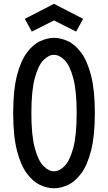

<svg xmlns="http://www.w3.org/2000/svg" viewBox="-20 -987 572 1016"><path d="M265.6 9.3Q230.5 9.3 192.6 -8.1Q154.8 -25.4 122.3 -68.8Q89.8 -112.3 69.8 -189.9Q49.8 -267.6 49.8 -388.7Q49.8 -509.8 69.8 -587.4Q89.8 -665 122.3 -708.5Q154.8 -752 192.6 -769.3Q230.5 -786.6 265.6 -786.6Q301.3 -786.6 339.1 -769.3Q377 -752 409.4 -708.5Q441.9 -665 461.9 -587.4Q481.9 -509.8 481.9 -388.7Q481.9 -267.6 461.9 -189.9Q441.9 -112.3 409.4 -68.8Q377 -25.4 339.1 -8.1Q301.3 9.3 265.6 9.3ZM265.6 -80.6Q293.9 -80.6 321.5 -108.2Q349.1 -135.7 367.4 -203.1Q385.7 -270.5 385.7 -388.7Q385.7 -507.3 367.4 -574.5Q349.1 -641.6 321.5 -669.2Q293.9 -696.8 265.6 -696.8Q237.8 -696.8 210.2 -669.2Q182.6 -641.6 164.3 -574.5Q146 -507.3 146 -388.7Q146 -270.5 164.3 -203.1Q182.6 -135.7 210.2 -108.2Q237.8 -80.6 265.6 -80.6ZM148.4 -819.8 111.3 -887.2 265.6 -966.8 419.9 -887.2 382.8 -819.8 265.6 -878.9Z"/></svg>

Font: Voltaire
Style: Regular
Weight: 400
Designer: Yvonne Schüttler, Eben Sorkin, Emma Marichal
Foundry: Sorkin Type Co.
Version: Version 1.010; ttfautohint (v1.8.4.7-5d5b)